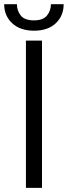

<svg xmlns="http://www.w3.org/2000/svg" viewBox="-29 -907 327 927"><path d="M173.8 -710.9V0H96.2V-710.9ZM216.8 -886.7H278.3Q278.3 -830.6 240.2 -794.7Q202.1 -758.8 135.3 -758.8Q68.8 -758.8 30 -794.7Q-8.8 -830.6 -8.8 -886.7H52.7Q52.7 -855.5 71.3 -832Q89.8 -808.6 135.3 -808.6Q178.7 -808.6 197.8 -832Q216.8 -855.5 216.8 -886.7Z"/></svg>

Font: Vazirmatn UI Light
Style: Regular
Weight: 300
Designer: Saber Rastikerdar
Foundry: Saber Rastikerdar
Version: Version 33.003